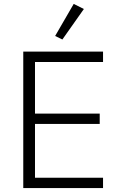

<svg xmlns="http://www.w3.org/2000/svg" viewBox="-20 -962 614 982"><path d="M99 0V-698H507V-645H159V-381H490V-328H159V-53H507V0ZM299 -760 262 -778 357 -942 409 -916Z"/></svg>

Font: IBM Plex Sans Arabic Light
Style: Regular
Weight: 300
Designer: Mike Abbink, Paul van der Laan, Pieter van Rosmalen, Wael Morcos, Khajak Apelian
Foundry: Bold Monday
Version: Version 1.2